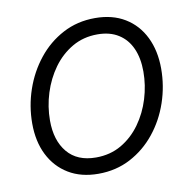

<svg xmlns="http://www.w3.org/2000/svg" viewBox="-66 -599 682 677"><g transform="rotate(-10 275.0 -260.5)"><path d="M233.9 10.7Q171.9 10.7 127.2 -16.4Q82.5 -43.5 58.3 -91.8Q34.2 -140.1 34.2 -204.1Q34.2 -266.1 54.2 -324.7Q74.2 -383.3 111.6 -430.2Q148.9 -477.1 200.9 -504.6Q252.9 -532.2 316.4 -532.2Q378.4 -532.2 423.1 -505.1Q467.8 -478 491.7 -429.2Q515.6 -380.4 515.6 -316.4Q515.6 -253.9 495.6 -195.3Q475.6 -136.7 438.2 -90.3Q400.9 -43.9 349.1 -16.6Q297.4 10.7 233.9 10.7ZM235.4 -47.4Q286.6 -47.4 326.7 -70.8Q366.7 -94.2 394.8 -133.3Q422.9 -172.4 437.5 -220.2Q452.1 -268.1 452.1 -316.9Q452.1 -364.7 436.5 -399.9Q420.9 -435.1 390.1 -454.6Q359.4 -474.1 314.9 -474.1Q264.6 -474.1 224.6 -450.9Q184.6 -427.7 156.2 -388.7Q127.9 -349.6 112.8 -301.5Q97.7 -253.4 97.7 -203.6Q97.7 -132.3 133.1 -89.8Q168.5 -47.4 235.4 -47.4Z"/></g></svg>

Font: Inter 28pt Light
Style: Italic
Weight: 300
Italic angle: -9.3988°
Designer: Rasmus Andersson
Foundry: rsms
Version: Version 4.001;git-66647c0bb